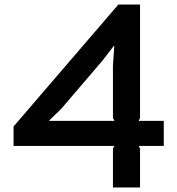

<svg xmlns="http://www.w3.org/2000/svg" viewBox="-20 -830 785 850"><path d="M705 -184H594L600 -172V0H480V-173L487 -184H40V-270L504 -810H600V-308L594 -295H705ZM487 -295 480 -308V-539L486 -627H484L434 -562L250 -347L198 -297V-295Z"/></svg>

Font: TypoPRO Sinkin Sans
Style: 500 Medium
Weight: 500
Designer: Keith Bates
Foundry: K-Type
Version: Sinkin Sans (version 1.0)  by Keith Bates   •   © 2014   www